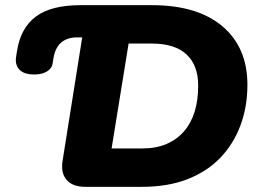

<svg xmlns="http://www.w3.org/2000/svg" viewBox="-20 -725 1008 745"><path d="M311 0Q262 0 238.5 -27Q215 -54 223 -102L299 -580H279Q241 -580 217.5 -560Q194 -540 187 -497L184 -478Q182 -466 173 -456.5Q164 -447 149 -441.5Q134 -436 112 -436Q84 -436 67.5 -445.5Q51 -455 45 -471Q39 -487 43 -508L46 -527Q60 -617 119.5 -661Q179 -705 293 -705H569Q746 -705 843 -623Q940 -541 940 -396Q940 -311 913 -238.5Q886 -166 834.5 -112.5Q783 -59 707 -29.5Q631 0 530 0ZM413 -149H532Q586 -149 626.5 -166.5Q667 -184 694.5 -216Q722 -248 735.5 -292.5Q749 -337 749 -393Q749 -472 703.5 -514Q658 -556 569 -556H479Z"/></svg>

Font: Nunito ExtraLight Black
Style: Italic
Weight: 900
Italic angle: -9°
Version: Version 3.602